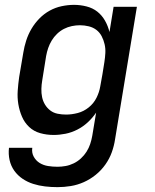

<svg xmlns="http://www.w3.org/2000/svg" viewBox="-20 -548 640 791"><path d="M217 223Q191 223 165.5 220Q140 217 116.5 209.5Q93 202 73 188.5Q53 175 39 155.5Q25 136 19.5 111.5Q14 87 17 61H113Q110 81 119 97.5Q128 114 143.5 123.5Q159 133 178 136Q197 139 217 139Q233 139 250 136Q267 133 283.5 125Q300 117 313.5 104.5Q327 92 336.5 77Q346 62 351.5 45.5Q357 29 360 12L376 -84Q361 -62 341.5 -44Q322 -26 298.5 -14Q275 -2 250 3Q225 8 201 8Q172 8 145.5 0.5Q119 -7 100 -25Q81 -43 70.5 -67.5Q60 -92 55.5 -119Q51 -146 53 -174.5Q55 -203 59 -231L76 -331Q80 -356 88 -381Q96 -406 109.5 -429Q123 -452 142 -471.5Q161 -491 184.5 -504Q208 -517 234 -522.5Q260 -528 285 -528Q311 -528 336.5 -521.5Q362 -515 381 -500Q400 -485 412.5 -463Q425 -441 431 -416L448 -520H544L454 26Q450 53 440.5 79.5Q431 106 414 130Q397 154 374 172.5Q351 191 325 202.5Q299 214 271.5 218.5Q244 223 217 223ZM252 -76Q276 -76 300.5 -82.5Q325 -89 345.5 -105.5Q366 -122 377.5 -145Q389 -168 393 -192Q398 -217 402 -242Q406 -267 410 -292Q413 -311 414 -329.5Q415 -348 411 -365.5Q407 -383 399 -398.5Q391 -414 377.5 -424.5Q364 -435 346 -439.5Q328 -444 309 -444Q293 -444 276 -440.5Q259 -437 243.5 -429Q228 -421 215 -408.5Q202 -396 193 -381Q184 -366 178.5 -350Q173 -334 170 -317L154 -217Q151 -200 150.5 -182Q150 -164 153.5 -147.5Q157 -131 165.5 -117Q174 -103 187 -93Q200 -83 217 -79.5Q234 -76 252 -76Z"/></svg>

Font: Iosevka SS04 Medium Extended
Style: Italic
Weight: 500
Width: 7
Italic angle: -9°
Monospace: yes
Designer: Belleve Invis
Foundry: Belleve Invis
Version: Version 19.0.0; ttfautohint (v1.8.4)